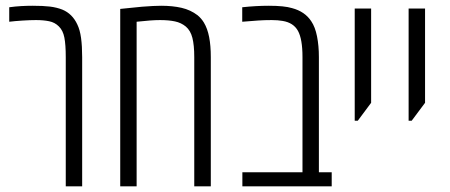

<svg xmlns="http://www.w3.org/2000/svg" viewBox="-20 -660 1592 680"><path d="M212.9 0V-458Q212.9 -501.5 208 -526.9Q203.1 -552.2 188.5 -566.4Q174.3 -580.6 154.3 -584.7Q134.3 -588.9 107.4 -588.9Q87.9 -588.9 60.1 -587.2Q32.2 -585.4 12.7 -583V-634.3Q33.7 -637.2 54.4 -638.4Q75.2 -639.6 94.7 -639.6Q133.3 -639.6 157 -636.7Q180.7 -633.8 200.7 -626Q236.3 -611.3 253.9 -573.2Q263.2 -554.2 267.1 -525.4Q271 -496.6 271 -458V0Z M405.8 0V-628.4Q427.7 -630.9 447 -632.6Q466.3 -634.3 482.9 -636.2Q526.4 -639.6 550.8 -639.6Q591.3 -639.6 623 -632.3Q654.8 -625 679.7 -606Q692.9 -595.2 702.1 -580.1Q714.8 -559.1 720.7 -528.8Q726.6 -498.5 726.6 -458V0H668V-458Q668 -500 661.4 -525.9Q654.8 -551.8 638.2 -565.9Q621.6 -579.6 599.6 -584.2Q577.6 -588.9 546.9 -588.9Q516.6 -588.9 463.9 -583V0Z M838.4 0V-49.8H1051.3V-458Q1051.3 -521.5 1035.4 -550.5Q1019.5 -579.6 981 -585.9Q964.4 -588.9 942.4 -588.9Q916 -588.9 894.8 -587.4Q873.5 -585.9 837.9 -583V-634.3Q886.7 -639.6 932.1 -639.6Q986.8 -639.6 1014.2 -631.3Q1060.1 -619.1 1082.5 -584.5Q1096.2 -564.5 1102.8 -531.2Q1109.4 -498 1109.4 -458V-49.8H1154.8V0Z M1236.3 -232.4V-629.9H1294.4V-295.9L1247.1 -232.4Z M1427.2 -232.4V-629.9H1485.4V-295.9L1438 -232.4Z"/></svg>

Font: Open Sans Condensed Light
Style: Regular
Weight: 300
Width: 3
Designer: Monotype Design Team
Foundry: Monotype Imaging Inc.
Version: Version 3.003; ttfautohint (v1.8.4)